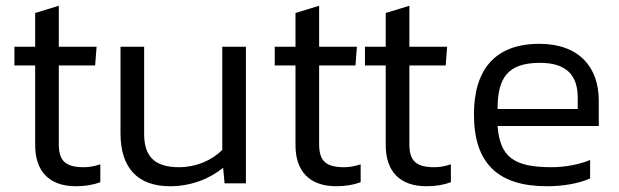

<svg xmlns="http://www.w3.org/2000/svg" viewBox="-20 -636 2147 666"><path d="M30 -474V-409H102V-132C102 -43 150 10 243 10C276 10 304 5 328 -4V-66C306 -59 289 -56 271 -56C207 -56 184 -78 184 -136V-409H310L315 -474H184V-616L102 -591V-474Z M398 -474V-174C398 -54 457 10 570 10C644 10 709 -17 754 -54L759 0H833V-474H751V-116C714 -79 660 -56 601 -56C518 -56 480 -92 480 -171V-474Z M933 -474V-409H1005V-132C1005 -43 1053 10 1146 10C1179 10 1207 5 1231 -4V-66C1209 -59 1192 -56 1174 -56C1110 -56 1087 -78 1087 -136V-409H1213L1218 -474H1087V-616L1005 -591V-474Z M1246 -474V-409H1318V-132C1318 -43 1366 10 1459 10C1492 10 1520 5 1544 -4V-66C1522 -59 1505 -56 1487 -56C1423 -56 1400 -78 1400 -136V-409H1526L1531 -474H1400V-616L1318 -591V-474Z M1706 -199H2057V-288C2057 -400 1991 -484 1851 -484C1694 -484 1624 -391 1624 -239C1624 -69 1708 10 1877 10C1933 10 1986 1 2027 -17V-81C1988 -65 1939 -56 1893 -56C1763 -56 1714 -91 1706 -199ZM1853 -418C1946 -418 1984 -374 1984 -297V-258H1706C1706 -365 1740 -418 1853 -418Z"/></svg>

Font: Kanit Light
Style: Regular
Weight: 300
Designer: Katatrad Team
Foundry: CadsonDemak
Version: Version 1.000;PS 001.000;hotconv 1.0.88;makeotf.lib2.5.64775